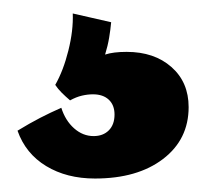

<svg xmlns="http://www.w3.org/2000/svg" viewBox="-20 -35 301 285"><path d="M260 124Q260 172 222 201Q184 230 121 230Q79 230 48.5 211.5Q18 193 6 159Q24 148 39.5 140Q55 132 71 125Q77 144 90 155.5Q103 167 119 167Q133 167 141.5 158.5Q150 150 150 135Q150 121 141.5 113Q133 105 118 105Q110 105 101.5 107Q93 109 84 114Q77 108 71.5 102.5Q66 97 62 91Q74 70 81.5 40Q89 10 88 -15L145 -2Q144 9 142 21Q140 33 136 46Q142 44 150 43Q158 42 168 42Q209 42 234.5 64.5Q260 87 260 124Z"/></svg>

Font: Atma
Style: Bold
Weight: 700
Designer: Gregori Vincens, Jeremie Hornus, Riccardo Olocco, Yoann Minet.
Foundry: black foundry
Version: Version 1.102;PS 1.100;hotconv 1.0.86;makeotf.lib2.5.63406